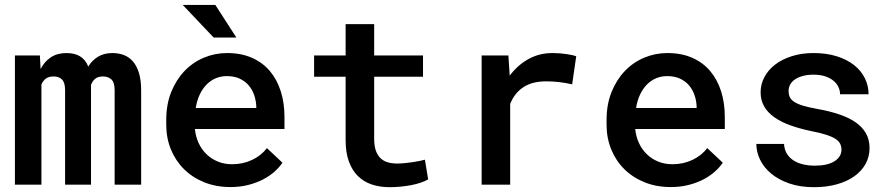

<svg xmlns="http://www.w3.org/2000/svg" viewBox="-20 -755 3641 785"><path d="M143.1 -528.3 146 -472.7Q161.6 -503.4 188 -520.8Q214.4 -538.1 251.5 -538.1Q285.2 -538.1 307.4 -524.7Q329.6 -511.2 340.8 -482.9Q356.4 -508.3 380.9 -523.2Q405.3 -538.1 439.9 -538.1Q465.8 -538.1 487.5 -529.5Q509.3 -521 524.7 -502.4Q540 -483.9 548.6 -455.1Q557.1 -426.3 557.1 -385.7V0H448.7V-386.7Q448.7 -418.5 435.3 -430.4Q421.9 -442.4 400.9 -442.4Q380.9 -442.4 369.1 -432.9Q357.4 -423.3 352.1 -407.7V0H246.1V-386.7Q246.1 -417.5 233.6 -429.9Q221.2 -442.4 199.7 -442.4Q179.2 -442.4 167.5 -433.6Q155.8 -424.8 149.4 -409.7V0H41V-528.3Z M921.9 9.8Q863.3 9.8 814.9 -9.8Q766.6 -29.3 732.2 -63.5Q697.8 -97.7 678.7 -144.3Q659.7 -190.9 659.7 -245.1V-265.1Q659.7 -328.1 679.9 -378.4Q700.2 -428.7 734.1 -464.4Q768.1 -500 813.2 -519Q858.4 -538.1 908.2 -538.1Q965.8 -538.1 1009.8 -518.8Q1053.7 -499.5 1083.3 -464.6Q1112.8 -429.7 1127.9 -381.8Q1143.1 -334 1143.1 -276.9V-227.5H776.9Q779.8 -196.8 792 -170.4Q804.2 -144 824 -124.8Q843.8 -105.5 870.4 -94.5Q897 -83.5 928.7 -83.5Q973.1 -83.5 1010.5 -101.1Q1047.9 -118.7 1071.3 -149.4L1134.8 -89.8Q1122.1 -70.8 1102.1 -53Q1082 -35.2 1055.2 -21.2Q1028.3 -7.3 994.9 1.2Q961.4 9.8 921.9 9.8ZM907.7 -443.8Q883.3 -443.8 862.3 -435.1Q841.3 -426.3 824.7 -409.4Q808.1 -392.6 796.6 -368.4Q785.2 -344.2 780.3 -313.5H1027.8V-322.3Q1026.4 -345.7 1018.8 -367.4Q1011.2 -389.2 996.6 -406.2Q981.9 -423.3 959.7 -433.6Q937.5 -443.8 907.7 -443.8ZM946.3 -601.6H853.5L727.1 -734.9H860.4Z M1509.8 -656.2V-528.3H1709.5V-441.4H1509.8V-188Q1509.8 -158.2 1516.8 -138.7Q1523.9 -119.1 1536.6 -107.4Q1549.3 -95.7 1566.4 -91.1Q1583.5 -86.4 1604 -86.4Q1619.1 -86.4 1635.5 -88.1Q1651.9 -89.8 1667.2 -92Q1682.6 -94.2 1695.6 -96.9Q1708.5 -99.6 1717.3 -102.1L1730.5 -21.5Q1717.8 -14.2 1700 -8.1Q1682.1 -2 1661.1 2Q1640.1 5.9 1617.4 8.1Q1594.7 10.3 1572.8 10.3Q1533.2 10.3 1500.2 -0.7Q1467.3 -11.7 1443.6 -34.9Q1419.9 -58.1 1406.5 -94.5Q1393.1 -130.9 1393.1 -181.6V-441.4H1264.2V-528.3H1393.1V-656.2Z M2238.8 -538.1Q2252.9 -538.1 2267.1 -537.1Q2281.2 -536.1 2294.2 -534.2Q2307.1 -532.2 2317.9 -530Q2328.6 -527.8 2335.9 -524.9L2319.3 -410.2Q2265.6 -422.4 2213.4 -422.4Q2154.8 -422.4 2118.9 -397.9Q2083 -373.5 2065.9 -330.1V0H1949.2V-528.3H2058.6L2064 -445.8Q2096.2 -488.8 2140.4 -513.4Q2184.6 -538.1 2238.8 -538.1Z M2722.2 9.8Q2663.6 9.8 2615.2 -9.8Q2566.9 -29.3 2532.5 -63.5Q2498 -97.7 2479 -144.3Q2460 -190.9 2460 -245.1V-265.1Q2460 -328.1 2480.2 -378.4Q2500.5 -428.7 2534.4 -464.4Q2568.4 -500 2613.5 -519Q2658.7 -538.1 2708.5 -538.1Q2766.1 -538.1 2810.1 -518.8Q2854 -499.5 2883.5 -464.6Q2913.1 -429.7 2928.2 -381.8Q2943.4 -334 2943.4 -276.9V-227.5H2577.1Q2580.1 -196.8 2592.3 -170.4Q2604.5 -144 2624.3 -124.8Q2644 -105.5 2670.7 -94.5Q2697.3 -83.5 2729 -83.5Q2773.4 -83.5 2810.8 -101.1Q2848.1 -118.7 2871.6 -149.4L2935.1 -89.8Q2922.4 -70.8 2902.3 -53Q2882.3 -35.2 2855.5 -21.2Q2828.6 -7.3 2795.2 1.2Q2761.7 9.8 2722.2 9.8ZM2708 -443.8Q2683.6 -443.8 2662.6 -435.1Q2641.6 -426.3 2625 -409.4Q2608.4 -392.6 2596.9 -368.4Q2585.4 -344.2 2580.6 -313.5H2828.1V-322.3Q2826.7 -345.7 2819.1 -367.4Q2811.5 -389.2 2796.9 -406.2Q2782.2 -423.3 2760 -433.6Q2737.8 -443.8 2708 -443.8Z M3420.4 -143.1Q3420.4 -156.2 3415 -167.2Q3409.7 -178.2 3395.8 -187.3Q3381.8 -196.3 3357.7 -204.1Q3333.5 -211.9 3295.9 -219.2Q3249 -229 3211.2 -242.7Q3173.3 -256.3 3146.2 -275.4Q3119.1 -294.4 3104.5 -319.6Q3089.8 -344.7 3089.8 -377.9Q3089.8 -410.2 3105 -439.2Q3120.1 -468.3 3148.2 -490.2Q3176.3 -512.2 3216.6 -525.1Q3256.8 -538.1 3306.6 -538.1Q3359.4 -538.1 3401.1 -524.9Q3442.9 -511.7 3471.7 -489Q3500.5 -466.3 3515.9 -435.5Q3531.2 -404.8 3531.2 -369.6H3414.6Q3414.6 -385.3 3407.7 -399.7Q3400.9 -414.1 3387.2 -425.3Q3373.5 -436.5 3353.3 -443.1Q3333 -449.7 3306.6 -449.7Q3280.3 -449.7 3261 -444.1Q3241.7 -438.5 3229 -429.4Q3216.3 -420.4 3210.2 -408.2Q3204.1 -396 3204.1 -382.8Q3204.1 -369.6 3208.7 -358.9Q3213.4 -348.1 3226.1 -339.4Q3238.8 -330.6 3261.2 -323.5Q3283.7 -316.4 3319.3 -310.1Q3369.1 -301.3 3408.9 -288.1Q3448.7 -274.9 3476.8 -255.9Q3504.9 -236.8 3520 -210.7Q3535.2 -184.6 3535.2 -149.4Q3535.2 -114.3 3519 -85Q3502.9 -55.7 3473.1 -34.4Q3443.4 -13.2 3401.6 -1.5Q3359.9 10.3 3308.1 10.3Q3250.5 10.3 3206.5 -5.1Q3162.6 -20.5 3132.8 -45.4Q3103 -70.3 3087.6 -102.1Q3072.3 -133.8 3072.3 -166.5H3185.5Q3187 -142.1 3198.2 -125Q3209.5 -107.9 3227.1 -97.4Q3244.6 -86.9 3266.1 -82.3Q3287.6 -77.6 3309.6 -77.6Q3363.8 -77.6 3392.1 -95.9Q3420.4 -114.3 3420.4 -143.1Z"/></svg>

Font: TypoPRO Roboto Mono
Style: Regular
Weight: 500
Designer: Google
Version: Version 2.000986; 2015; ttfautohint (v1.3)